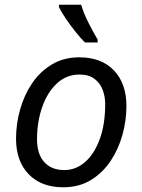

<svg xmlns="http://www.w3.org/2000/svg" viewBox="-20 -786 603 814"><path d="M248 8Q155 8 101.5 -47.5Q48 -103 48 -198Q48 -260 65 -321Q82 -382 115.5 -432Q149 -482 199.5 -512.5Q250 -543 316 -543Q410 -543 463 -487.5Q516 -432 516 -336Q516 -275 499 -214Q482 -153 448.5 -103Q415 -53 365 -22.5Q315 8 248 8ZM253 -65Q301 -65 340 -98.5Q379 -132 402.5 -195Q426 -258 426 -346Q426 -376 415.5 -404.5Q405 -433 381 -451.5Q357 -470 317 -470Q262 -470 221.5 -432.5Q181 -395 159 -332.5Q137 -270 137 -195Q137 -133 167.5 -99Q198 -65 253 -65ZM340 -606Q321 -625 299.5 -652Q278 -679 259 -707Q240 -735 230 -756V-766H324Q335 -729 354.5 -690.5Q374 -652 394 -618V-606Z"/></svg>

Font: Noto IKEA Latin
Style: Italic
Weight: 400
Italic angle: -12°
Designer: Monotype Design Team
Foundry: Monotype Imaging Inc.
Version: Version 1.0